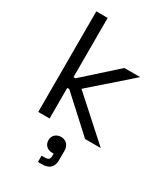

<svg xmlns="http://www.w3.org/2000/svg" viewBox="-232 -797 1002 1157"><g transform="rotate(30 269.0 -219.0)"><path d="M83 0H162V-213H176L409 0H518L239 -251L510 -489H400L176 -288H162V-700H83ZM221 116C221 149 245 171 278 171H289V186C289 209 280 218 255 218H232V262H259C312 262 337 237 337 187V124C337 84 312 61 279 61C245 61 221 84 221 116Z"/></g></svg>

Font: Meta Space
Style: Regular
Weight: 400
Designer: Meta Pool / Florian Karsten
Foundry: Meta Pool / Florian Karsten
Version: Version 2.000;Glyphs 3.1.1 (3137)